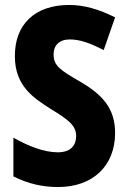

<svg xmlns="http://www.w3.org/2000/svg" viewBox="-20 -837 515 774"><path d="M444 -301C444 -400 393 -456 301 -509C222 -555 196 -572 196 -618C196 -653 218 -678 261 -678C302 -678 342 -664 398 -635L444 -767C378 -800 319 -817 259 -817C119 -817 39 -737 40 -610C40 -488 118 -441 184 -398C255 -355 287 -331 287 -289C287 -252 266 -223 213 -223C158 -223 94 -248 34 -282V-126C93 -96 152 -83 214 -83C356 -83 444 -170 444 -301Z"/></svg>

Font: Noto Sans Kannada UI Condensed ExtraBold
Style: Regular
Weight: 800
Width: 3
Designer: Jelle Bosma - Monotype Design Team
Foundry: Monotype Imaging Inc.
Version: Version 2.005